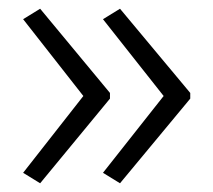

<svg xmlns="http://www.w3.org/2000/svg" viewBox="-20 -492 489 440"><path d="M416 -266 255 -72 216 -96 355 -272 216 -448 255 -472 416 -279ZM232 -266 72 -72 33 -96 171 -272 33 -448 72 -472 232 -279Z"/></svg>

Font: Noto Sans Arabic UI Lt
Style: Regular
Weight: 300
Designer: Monotype Design Team, Nadine Chahine and Nizar Qandah
Foundry: Monotype Imaging Inc.
Version: Version 2.010; ttfautohint (v1.8.4.7-5d5b)